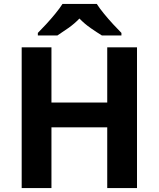

<svg xmlns="http://www.w3.org/2000/svg" viewBox="-20 -954 805 974"><path d="M675 0H524V-308H241V0H90V-714H241V-434H524V-714H675ZM471 -934Q485 -912 507.5 -884.5Q530 -857 554 -831Q578 -805 596 -787V-774H497Q471 -790 440 -811.5Q409 -833 383 -860Q357 -833 327 -812Q297 -791 271 -774H172V-787Q191 -806 214.5 -831.5Q238 -857 260.5 -884.5Q283 -912 297 -934Z"/></svg>

Font: Noto IKEA Simplified Chinese
Style: Bold
Weight: 700
Designer: Monotype Design Team
Foundry: Monotype Imaging Inc.
Version: Version 1.100